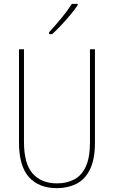

<svg xmlns="http://www.w3.org/2000/svg" viewBox="-20 -971 594 1001"><path d="M475 -228Q475 -140 449 -87.5Q423 -35 378 -12.5Q333 10 277 10Q182 10 130.5 -48Q79 -106 79 -228V-714H105V-232Q105 -117 150.5 -66Q196 -15 277 -15Q328 -15 367 -35.5Q406 -56 427.5 -103Q449 -150 449 -228V-714H475ZM385 -944Q369 -920 346 -892.5Q323 -865 298.5 -839Q274 -813 252 -793H236V-803Q270 -840 300.5 -877Q331 -914 355 -951H385Z"/></svg>

Font: Noto Sans Khmer Condensed Thin
Style: Regular
Weight: 100
Width: 3
Designer: Danh Hong and the Monotype Design Team
Foundry: Monotype Imaging Inc.
Version: Version 2.004; ttfautohint (v1.8.4.7-5d5b)